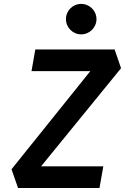

<svg xmlns="http://www.w3.org/2000/svg" viewBox="-20 -941 626 961"><path d="M70.3 0H478L497.1 -108.4H185.5L585.9 -599.6L553.7 -693.4H156.7L137.7 -585H432.1L37.6 -93.8ZM386.2 -769C428.2 -769 462.9 -803.2 462.9 -845.2C462.9 -887.7 428.2 -921.4 386.2 -921.4C344.2 -921.4 310.1 -887.7 310.1 -845.2C310.1 -803.2 344.2 -769 386.2 -769Z"/></svg>

Font: Cascadia Mono SemiBold
Style: Italic
Weight: 600
Italic angle: -10°
Monospace: yes
Designer: Aaron Bell
Foundry: Saja Typeworks
Version: Version 2404.023